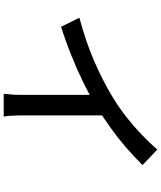

<svg xmlns="http://www.w3.org/2000/svg" viewBox="64 -899 872 1040"><g transform="rotate(90 500.0 -379.0)"><path d="M76 -373Q208 -408 318.5 -456.5Q429 -505 512 -557Q565 -589 615.5 -629Q666 -669 711 -712Q756 -755 790 -795L874 -715Q830 -670 779 -626Q728 -582 671.5 -541.5Q615 -501 556 -465Q501 -431 431 -396.5Q361 -362 283 -330.5Q205 -299 125 -274ZM494 -505 605 -534V-81Q605 -61 605.5 -37.5Q606 -14 607.5 6Q609 26 612 37H488Q489 26 491 6Q493 -14 493.5 -37.5Q494 -61 494 -81Z"/></g></svg>

Font: Noto Sans SC Thin Medium
Style: Regular
Weight: 500
Version: Version 2.004-H2;hotconv 1.0.118;makeotfexe 2.5.65603